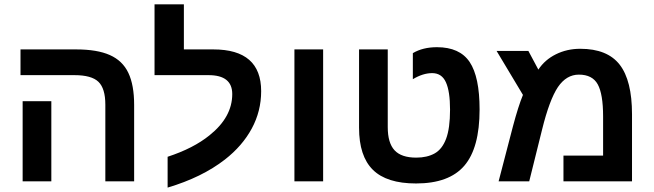

<svg xmlns="http://www.w3.org/2000/svg" viewBox="-20 -833 3003 882"><path d="M596.2 -351.1V0H463.9V-352.1Q463.9 -426.8 432.1 -457.3Q400.4 -487.8 321.8 -487.8H74.2V-606H330.1Q426.3 -606 484.6 -580.1Q543 -554.2 569.6 -498.3Q596.2 -442.4 596.2 -351.1ZM215.8 -368.2V0H84V-368.2Z M750 -112.8Q869.1 -151.9 942.4 -211.4Q1046.9 -294.9 1046.9 -400.9Q1046.9 -487.8 938 -487.8H689.9V-813H824.7V-606H960Q1179.7 -606 1179.7 -414.1Q1179.7 -322.3 1136.5 -242.4Q1093.3 -162.6 1013.2 -100.1Q907.7 -18.1 750 28.8Z M1464.4 -606V0H1332.5V-606Z M1891.1 9.8Q1756.3 9.8 1692.9 -53Q1629.4 -115.7 1629.4 -246.1V-606H1761.2V-249Q1761.2 -176.3 1792.5 -142.6Q1823.7 -108.9 1892.1 -108.9Q1941.9 -108.9 1976.6 -128.2Q2011.2 -147.5 2029.3 -195.6Q2047.4 -243.7 2047.4 -329.1Q2047.4 -413.6 2028.3 -455.3Q2009.3 -497.1 1965.3 -497.1Q1922.9 -497.1 1876.5 -469.2V-588.9Q1922.4 -616.2 1987.3 -616.2Q2091.8 -616.2 2137.5 -548.1Q2183.1 -480 2183.1 -330.1Q2183.1 -153.3 2113 -71.8Q2043 9.8 1891.1 9.8Z M2645.5 -608.9Q2770 -608.9 2826.7 -535.9Q2883.3 -462.9 2883.3 -308.1V0H2568.4V-118.2H2750.5V-297.9Q2750.5 -400.9 2725.8 -445.6Q2701.2 -490.2 2639.2 -490.2Q2582 -490.2 2543 -433.1Q2503.9 -374.5 2470.2 -237.8L2411.1 0H2270.5L2336.4 -252.9Q2348.6 -298.8 2360.1 -335Q2371.6 -371.1 2382.3 -397L2261.2 -599.1H2407.2L2453.1 -513.2Q2482.4 -558.1 2533.4 -583.5Q2584.5 -608.9 2645.5 -608.9Z"/></svg>

Font: Arimo
Style: Bold
Weight: 700
Designer: Steve Matteson
Foundry: Monotype Imaging Inc.
Version: Version 1.33